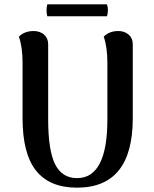

<svg xmlns="http://www.w3.org/2000/svg" viewBox="-20 -851 709 885"><path d="M198 -831H473Q482 -804 473 -776H198Q191 -804 198 -831ZM592 -647V-306Q592 14 335 14Q209 14 146.5 -64Q84 -142 84 -306V-560Q84 -635 67 -682Q93 -708 135 -708Q164 -708 183 -691.5Q202 -675 202 -647V-301Q202 -158 234 -94Q266 -30 335 -30Q475 -30 475 -301V-560Q475 -635 458 -682Q484 -708 525 -708Q554 -708 573 -691.5Q592 -675 592 -647Z"/></svg>

Font: Arima Koshi Semi Bold
Style: Regular
Weight: 600
Designer: Joana Correia and Natanael Gama
Foundry: NDISCOVER
Version: Version 1.019;PS 001.019;hotconv 1.0.88;makeotf.lib2.5.64775